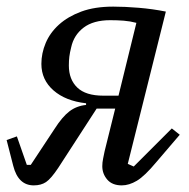

<svg xmlns="http://www.w3.org/2000/svg" viewBox="-28 -548 572 580"><path d="M74 12Q27 12 12 -47L-8 -125L23 -136L53 -50H65L137 -159Q160 -195 181.5 -211.5Q203 -228 232 -231V-236Q170 -243 133.5 -275Q97 -307 97 -355Q97 -387 110 -418Q123 -449 150 -473.5Q177 -498 217.5 -513Q258 -528 314 -528Q349 -528 391 -524.5Q433 -521 473 -513L358 -53L376 -45L491 -160L515 -141L444 -58Q409 -16 385.5 -2Q362 12 340 12Q311 12 296 -5.5Q281 -23 281 -46Q281 -57 283.5 -69Q286 -81 288 -91L320 -220H264L148 -41Q126 -8 111 2Q96 12 74 12ZM384 -479Q365 -484 346 -485.5Q327 -487 305 -487Q254 -487 224.5 -464.5Q195 -442 187 -405Q183 -389 181.5 -377Q180 -365 180 -350Q180 -308 205.5 -283.5Q231 -259 284 -259H330Z"/></svg>

Font: IBM Plex Serif
Style: Italic
Weight: 400
Italic angle: -14°
Designer: Mike Abbink, Paul van der Laan, Pieter van Rosmalen
Foundry: Bold Monday
Version: Version 3.001